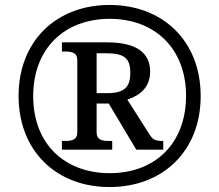

<svg xmlns="http://www.w3.org/2000/svg" viewBox="-20 -745 885 775"><path d="M422 10C636 10 790 -134 790 -357C790 -581 636 -725 422 -725C208 -725 55 -580 55 -358C55 -134 209 10 422 10ZM423 -46C244 -46 114 -161 114 -357C114 -550 241 -669 423 -669C605 -669 731 -549 731 -358C731 -168 608 -46 423 -46ZM230 -141H433V-176H419C393 -176 370 -180 370 -211V-327H419L530 -141H639V-176C606 -176 597 -181 583 -203L494 -343C542 -359 586 -390 586 -456C586 -533 529 -574 413 -574H230V-537H243C269 -537 292 -533 292 -502V-211C292 -180 269 -176 243 -176H230ZM412 -369H370V-530H409C480 -530 506 -511 506 -451C506 -394 483 -369 412 -369Z"/></svg>

Font: Noto Serif Ethiopic Medium
Style: Regular
Weight: 500
Designer: Monotype Design Team
Foundry: Monotype Imaging Inc.
Version: Version 2.102